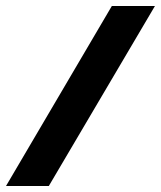

<svg xmlns="http://www.w3.org/2000/svg" viewBox="-27 -579 534 637"><path d="M-7 38 344 -559H487L135 38Z"/></svg>

Font: Genos Black
Style: Italic
Weight: 900
Italic angle: -8°
Version: Version 1.010